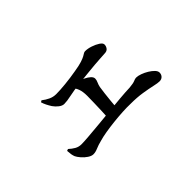

<svg xmlns="http://www.w3.org/2000/svg" viewBox="-38 -793 1076 1076"><g transform="rotate(-45 500.0 -255.0)"><path d="M259 -34Q245 -34 227.5 -45.5Q210 -57 196 -73.5Q182 -90 177 -101Q173 -111 171 -122.5Q169 -134 168 -152L179 -156Q195 -141 212.5 -131Q230 -121 252 -121Q270 -121 307.5 -124Q345 -127 393 -131.5Q441 -136 491.5 -141Q542 -146 588 -150Q634 -154 667 -155Q699 -158 711 -163.5Q723 -169 732 -169Q746 -169 765.5 -162Q785 -155 803 -144Q821 -133 833 -120.5Q845 -108 845 -96Q845 -81 835.5 -71Q826 -61 810 -61Q796 -61 767.5 -67.5Q739 -74 698 -80.5Q657 -87 606 -87Q577 -88 542 -86Q507 -84 470 -80Q433 -76 400 -70.5Q367 -65 343 -58Q315 -51 295.5 -42.5Q276 -34 259 -34ZM460 -115Q462 -141 463 -172.5Q464 -204 465 -235.5Q466 -267 466 -290Q466 -324 458 -345.5Q450 -367 434 -384L443 -396Q462 -392 483.5 -385.5Q505 -379 523.5 -370Q542 -361 554 -350Q566 -339 566 -327Q566 -316 560 -303Q554 -290 551 -275Q548 -257 545 -231Q542 -205 539 -176Q536 -147 534 -118ZM343 -349Q328 -349 312 -361.5Q296 -374 285 -390Q276 -404 268.5 -419Q261 -434 257 -448L267 -454Q286 -439 306.5 -429.5Q327 -420 350 -420Q380 -420 425 -424.5Q470 -429 515 -437Q553 -443 574.5 -450Q596 -457 606.5 -463Q617 -469 622.5 -472.5Q628 -476 635 -476Q655 -476 679 -468Q703 -460 720.5 -448.5Q738 -437 738 -425Q738 -412 729.5 -400.5Q721 -389 701 -389Q689 -388 667.5 -387Q646 -386 618.5 -383.5Q591 -381 557 -377.5Q523 -374 486 -370Q433 -364 399 -356.5Q365 -349 343 -349Z"/></g></svg>

Font: Noto Serif TC SemiBold
Style: Regular
Weight: 600
Version: Version 2.002-H1;hotconv 1.1.0;makeotfexe 2.6.0